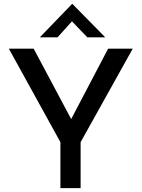

<svg xmlns="http://www.w3.org/2000/svg" viewBox="-20 -978 736 998"><path d="M434 -784H527L356 -958H355L187 -784H279L354 -867ZM294 -239V0H399V-239L670 -725H542L350 -359L155 -725H26Z"/></svg>

Font: Reem Kufi
Style: Regular
Weight: 400
Designer: Khaled Hosny
Version: Version 0.007